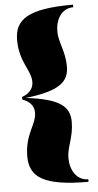

<svg xmlns="http://www.w3.org/2000/svg" viewBox="-61 -817 515 1004"><g transform="rotate(-5 196.0 -315.0)"><path d="M362 150V136.5C300 136.5 268 79 268 16C268 -40 302 -90 302 -170C302 -250.5 252 -294.5 73 -315.5C252 -336 302 -380.5 302 -461C302 -541 268 -591 268 -647C268 -710 300 -766.5 362 -766.5V-780C126.5 -780 54.5 -730 54.5 -621C54.5 -504 115 -459 115 -396C115 -355 84.5 -332.5 54.5 -322.5V-308.5C84.5 -298.5 115 -276.5 115 -235.5C115 -172.5 54.5 -127 54.5 -10C54.5 99 126.5 150 362 150Z"/></g></svg>

Font: Bodoni* 16pt Fatface
Style: Regular
Weight: 900
Version: Version 2.3